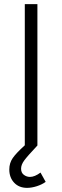

<svg xmlns="http://www.w3.org/2000/svg" viewBox="-20 -704 301 929"><path d="M201 176Q183 189 158 197Q133 205 111 205Q72 205 48.5 180Q25 155 25 116Q25 85 41.5 61Q58 37 100 -1V-684H161V0Q113 51 97.5 72Q82 93 82 112Q82 132 95.5 142Q109 152 125 152Q148 152 176 131Z"/></svg>

Font: Bellota
Style: Regular
Weight: 400
Designer: Kemie Guaida
Foundry: Kemie Guaida
Version: Version 4.001